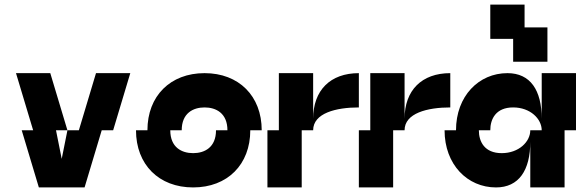

<svg xmlns="http://www.w3.org/2000/svg" viewBox="-20 -820 2540 840"><path d="M125 -250H75L150 0H350L425 -250H475L550 -500H400L325 -250H275L250 -125L225 -250H275L200 -500H50Z M625 -250H575C575 -100 675 0 825 0C975 0 1075 -100 1075 -250H1125C1125 -400 1025 -500 875 -500C725 -500 625 -400 625 -250ZM725 -250H775C775 -325 825 -350 875 -350C925 -350 975 -325 975 -250H925C925 -175 875 -150 825 -150C775 -150 725 -175 725 -250Z M1200 -250H1150V0H1300V-250H1350C1350 -325 1450 -350 1550 -350V-500C1425 -500 1350 -425 1350 -300V-500H1200Z M1600 -250H1550V0H1700V-250H1750C1750 -325 1850 -350 1950 -350V-500C1825 -500 1750 -425 1750 -300V-500H1600Z M1975 -250H1925C1925 -100 2025 0 2150 0C2250 0 2300 -75 2300 -200V0H2450V-250H2500V-500H2350V-300C2350 -426 2300 -500 2200 -500C2075 -500 1975 -400 1975 -250ZM2075 -250H2125C2125 -300 2150 -350 2225 -350C2300 -350 2350 -300 2350 -250H2300C2300 -200 2250 -150 2175 -150C2100 -150 2075 -200 2075 -250ZM2125 -650H2225V-550H2375V-700H2275V-800H2125Z"/></svg>

Font: LS-VG5000 Bold Shifted
Style: Regular
Weight: 400
Designer: Justin Bihan, 2021
Foundry: Justin Bihan, 2021
Version: Version 1.000;Glyphs 3.1.2 (3151)